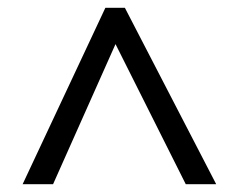

<svg xmlns="http://www.w3.org/2000/svg" viewBox="-20 -739 612 492"><path d="M38 -267 250 -719H300L534 -267H456L276 -626L116 -267Z"/></svg>

Font: Noto Sans Tai Le
Style: Regular
Weight: 400
Designer: Monotype Design Team
Foundry: Monotype Imaging Inc.
Version: Version 2.002; ttfautohint (v1.8.4.7-5d5b)